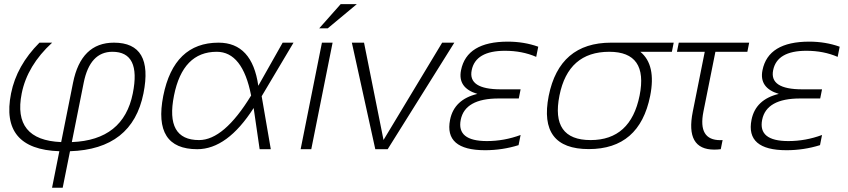

<svg xmlns="http://www.w3.org/2000/svg" viewBox="-20 -718 4081 924"><path d="M169.9 -512.7H231Q111.3 -402.8 84.5 -268.6Q39.6 -43.9 274.4 -34.2L331.5 -319.8Q370.1 -512.7 528.3 -512.7Q719.2 -512.7 670.4 -268.6Q616.7 0 316.9 9.8L281.7 185.5H230.5L265.6 9.8Q-20.5 0 33.2 -268.6Q60.1 -402.8 169.9 -512.7ZM619.1 -268.6Q659.2 -468.8 521 -468.8Q412.6 -468.8 382.8 -319.8L325.7 -34.2Q574.2 -43.9 619.1 -268.6Z M765.6 -256.3Q816.9 -512.7 1031.7 -512.7Q1193.4 -512.7 1223.1 -305.2L1340.3 -512.7H1392.6L1239.3 -254.9L1283.2 0H1229.5L1200.7 -198.2Q1073.7 0 929.2 0Q715.3 0 765.6 -256.3ZM938 -43.9Q1057.6 -43.9 1188.5 -258.3Q1147.5 -468.8 1022.9 -468.8Q859.4 -468.8 817.4 -258.3Q774.4 -43.9 938 -43.9Z M1580.6 -512.7 1478 0H1426.8L1529.3 -512.7ZM1619.6 -698.2H1697.3L1557.1 -581.5H1516.1Z M1673.3 -512.7H1731.9L1825.7 -44.4L2107.9 -512.7H2166.5L1845.7 0H1786.1Z M2560.5 -444.3Q2493.2 -473.6 2410.2 -473.6Q2268.6 -473.6 2250 -379.9Q2231.4 -288.1 2390.1 -288.1H2485.4L2476.6 -244.1H2379.9Q2217.8 -244.1 2197.3 -141.6Q2176.8 -39.1 2323.2 -39.1Q2406.2 -39.1 2485.4 -68.4L2475.6 -19.5Q2397.5 4.9 2314.5 4.9Q2116.7 4.9 2146 -141.6Q2165.5 -239.3 2277.3 -266.1Q2181.6 -294.9 2198.7 -379.9Q2226.1 -517.6 2423.8 -517.6Q2502 -517.6 2570.3 -493.2Z M2822.3 -43.9Q3015.1 -43.9 3058.1 -258.3Q3100.1 -468.8 2912.1 -468.8Q2714.4 -468.8 2672.4 -258.3Q2629.4 -43.9 2822.3 -43.9ZM2620.6 -256.3Q2671.9 -512.7 2920.9 -512.7H3222.2L3213.4 -468.8H3061.5Q3138.7 -405.8 3108.9 -256.3Q3057.6 -0.5 2813.5 -0.5Q2570.3 -0.5 2620.6 -256.3Z M3246.6 -512.7H3585.4L3576.7 -468.8H3422.9L3365.2 -180.7Q3337.9 -43.5 3446.3 -43.5Q3451.7 -43.5 3457.5 -43.9L3448.7 0Q3432.1 2 3417.5 2Q3277.3 2 3314 -180.7L3371.6 -468.8H3237.8Z M4011.2 -444.3Q3943.8 -473.6 3860.8 -473.6Q3719.2 -473.6 3700.7 -379.9Q3682.1 -288.1 3840.8 -288.1H3936L3927.2 -244.1H3830.6Q3668.5 -244.1 3647.9 -141.6Q3627.4 -39.1 3773.9 -39.1Q3856.9 -39.1 3936 -68.4L3926.3 -19.5Q3848.1 4.9 3765.1 4.9Q3567.4 4.9 3596.7 -141.6Q3616.2 -239.3 3728 -266.1Q3632.3 -294.9 3649.4 -379.9Q3676.8 -517.6 3874.5 -517.6Q3952.6 -517.6 4021 -493.2Z"/></svg>

Font: Sansation Light
Style: Light Italic
Weight: 300
Designer: Bernd Montag
Version: Version 1.301